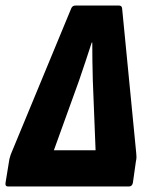

<svg xmlns="http://www.w3.org/2000/svg" viewBox="-39 -675 536 695"><path d="M-10 0Q-21 0 -19 -13L-5 -99Q-4 -104 -2.5 -107.5Q-1 -111 0 -116L219 -645Q223 -655 235 -655H391Q402 -655 403 -645L454 -122Q455 -115 455 -107Q455 -99 453 -91L442 -13Q439 0 428 0ZM156 -131H307L297 -383Q296 -417 295.5 -452.5Q295 -488 295 -521H293Q282 -488 270.5 -452.5Q259 -417 247 -383Z"/></svg>

Font: Sofia Sans Condensed Black
Style: Italic
Weight: 900
Italic angle: -9°
Version: Version 4.100